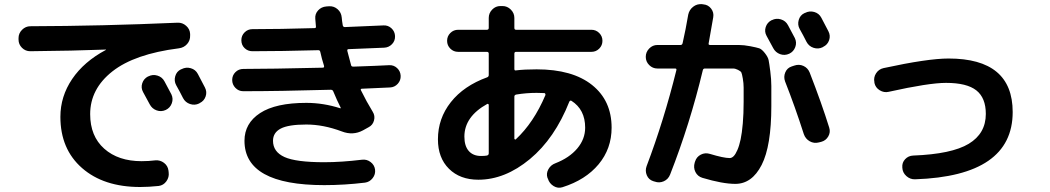

<svg xmlns="http://www.w3.org/2000/svg" viewBox="-20 -836 5040 922"><path d="M692 -469Q713 -480 736 -473Q759 -466 770 -445Q781 -425 803 -383Q813 -362 805 -340Q797 -318 776 -308Q754 -298 732 -306Q710 -314 699 -335Q694 -344 667 -394Q656 -414 663 -436Q670 -458 691 -469ZM930 -481Q963 -418 964 -416Q975 -395 967.5 -373Q960 -351 939 -341L936 -339Q915 -329 892.5 -336.5Q870 -344 859 -365Q854 -375 843 -396Q832 -417 826 -427Q815 -447 821.5 -470Q828 -493 849 -503L852 -504Q873 -515 896 -508.5Q919 -502 930 -481ZM125 -590Q102 -590 85.5 -606.5Q69 -623 69 -646V-653Q69 -676 86 -693Q103 -710 126 -710Q468 -711 833 -727Q856 -728 874 -712Q892 -696 893 -673V-666Q894 -642 878.5 -624.5Q863 -607 839 -604Q626 -577 519.5 -493Q413 -409 413 -288Q413 -182 480.5 -122Q548 -62 660 -62Q694 -62 726 -66Q749 -68 767.5 -54Q786 -40 789 -17L790 -8Q793 15 779 34.5Q765 54 742 57Q694 62 653 62Q478 62 374 -29Q270 -120 270 -275Q270 -373 326.5 -456.5Q383 -540 488 -596Q489 -596 489 -598H488Q333 -592 125 -590Z M1148 -398Q1126 -398 1110.5 -414Q1095 -430 1095 -452Q1095 -474 1110.5 -489.5Q1126 -505 1149 -505Q1274 -505 1530 -511Q1538 -511 1536 -520Q1525 -554 1518 -587Q1516 -595 1509 -595Q1331 -590 1192 -590Q1170 -590 1154.5 -605Q1139 -620 1139 -643Q1139 -665 1154.5 -680.5Q1170 -696 1192 -696Q1323 -696 1490 -701Q1499 -701 1497 -710L1494 -746Q1492 -769 1507.5 -786Q1523 -803 1547 -805L1561 -806Q1584 -807 1601.5 -791.5Q1619 -776 1621 -752Q1622 -737 1626 -714Q1628 -706 1636 -706Q1698 -708 1822 -714Q1844 -715 1860 -700Q1876 -685 1877 -663Q1878 -640 1862.5 -624Q1847 -608 1825 -607Q1768 -604 1654 -600Q1646 -600 1648 -591Q1665 -528 1666 -523Q1667 -516 1677 -516Q1794 -520 1849 -523Q1871 -524 1887 -509Q1903 -494 1904 -472Q1905 -450 1890 -433.5Q1875 -417 1853 -416Q1809 -414 1719 -410Q1710 -410 1713 -403Q1740 -348 1770 -299Q1782 -280 1776 -257.5Q1770 -235 1750 -225L1723 -210Q1675 -184 1621 -205Q1533 -238 1451 -238Q1365 -238 1328 -218.5Q1291 -199 1291 -160Q1291 -107 1346 -82Q1401 -57 1537 -57Q1619 -57 1718 -69Q1741 -72 1759.5 -58Q1778 -44 1781 -22Q1784 1 1769.5 19.5Q1755 38 1733 41Q1634 53 1537 53Q1154 53 1154 -160Q1154 -244 1229 -293Q1304 -342 1451 -342Q1533 -342 1614 -316H1616V-319Q1599 -352 1580 -398Q1577 -405 1568 -405Q1321 -398 1148 -398Z M2320 -337Q2210 -276 2210 -180Q2210 -135 2231 -111Q2252 -87 2290 -87Q2308 -87 2318 -89Q2327 -91 2327 -100V-332Q2327 -335 2324.5 -336.5Q2322 -338 2320 -337ZM2557 -390Q2507 -390 2459 -382Q2450 -380 2450 -372V-170Q2450 -168 2453 -166.5Q2456 -165 2457 -167Q2543 -247 2599 -379Q2600 -382 2598.5 -385.5Q2597 -389 2594 -389Q2582 -390 2557 -390ZM2277 27Q2189 27 2136 -25.5Q2083 -78 2083 -167Q2083 -267 2145 -345.5Q2207 -424 2320 -465Q2327 -468 2327 -476V-578Q2327 -587 2318 -587H2180Q2158 -587 2142.5 -602.5Q2127 -618 2127 -640Q2127 -662 2142.5 -677.5Q2158 -693 2180 -693H2318Q2327 -693 2327 -702V-750Q2327 -773 2343.5 -790Q2360 -807 2383 -807H2393Q2416 -807 2433 -790Q2450 -773 2450 -750V-702Q2450 -693 2458 -693H2820Q2842 -693 2857.5 -677.5Q2873 -662 2873 -640Q2873 -618 2857.5 -602.5Q2842 -587 2820 -587H2458Q2450 -587 2450 -578V-505Q2450 -496 2458 -498Q2497 -503 2557 -503Q2729 -503 2823 -428Q2917 -353 2917 -223Q2917 -122 2854.5 -47Q2792 28 2681 63Q2659 70 2638.5 57.5Q2618 45 2611 22L2609 18Q2602 -3 2613.5 -23.5Q2625 -44 2647 -52Q2714 -78 2752 -123Q2790 -168 2790 -223Q2790 -310 2724 -352Q2718 -355 2714 -348Q2644 -171 2524.5 -72Q2405 27 2277 27Z M3661 -664Q3650 -684 3657 -706Q3664 -728 3685 -739H3686Q3707 -750 3730 -743Q3753 -736 3764 -715Q3775 -695 3797 -653Q3807 -632 3799 -610Q3791 -588 3770 -578Q3748 -568 3726 -576Q3704 -584 3693 -605Q3688 -614 3661 -664ZM3846 -774Q3867 -785 3890 -778.5Q3913 -772 3924 -751Q3957 -688 3958 -686Q3969 -665 3961.5 -643Q3954 -621 3933 -611L3930 -609Q3909 -599 3886.5 -606.5Q3864 -614 3853 -635Q3848 -645 3837 -666Q3826 -687 3820 -697Q3809 -717 3815.5 -740Q3822 -763 3843 -773ZM3137 -507Q3114 -507 3097.5 -523.5Q3081 -540 3081 -563Q3081 -586 3097.5 -603Q3114 -620 3137 -620H3248Q3256 -620 3258 -629Q3273 -695 3285 -766Q3290 -789 3308.5 -803.5Q3327 -818 3351 -816L3358 -815Q3381 -813 3395 -794.5Q3409 -776 3405 -753Q3392 -677 3383 -628Q3381 -620 3390 -620H3451Q3502 -620 3527 -620Q3552 -620 3583 -614Q3614 -608 3626 -604Q3638 -600 3653 -581Q3668 -562 3671 -547Q3674 -532 3679 -493.5Q3684 -455 3684 -423Q3684 -391 3684 -327Q3684 -135 3637.5 -44Q3591 47 3511 47Q3450 47 3353 18Q3330 11 3319.5 -10Q3309 -31 3316 -55L3318 -61Q3325 -83 3345.5 -93.5Q3366 -104 3389 -97Q3455 -77 3484 -77Q3494 -77 3503 -86Q3512 -95 3521 -115.5Q3530 -136 3536.5 -166.5Q3543 -197 3547 -243.5Q3551 -290 3551 -347Q3551 -395 3551 -415.5Q3551 -436 3547 -459Q3543 -482 3540 -488Q3537 -494 3524 -500.5Q3511 -507 3500.5 -507Q3490 -507 3464 -507H3365Q3357 -507 3355 -499Q3293 -240 3198 2Q3189 25 3167.5 34.5Q3146 44 3124 36L3117 34Q3095 27 3086 5.5Q3077 -16 3085 -38Q3168 -257 3228 -499Q3230 -507 3222 -507ZM3868 -488Q3926 -339 3962 -223Q3969 -201 3957.5 -181Q3946 -161 3924 -155L3912 -152Q3889 -146 3868.5 -157.5Q3848 -169 3840 -192Q3798 -323 3750 -445Q3742 -467 3751 -488.5Q3760 -510 3782 -517L3794 -521Q3817 -529 3838 -519.5Q3859 -510 3868 -488Z M4179 -438V-441Q4174 -464 4187 -484Q4200 -504 4223 -509Q4435 -555 4535 -555Q4843 -555 4843 -298Q4843 9 4375 25Q4351 26 4332.5 9.5Q4314 -7 4313 -31V-32Q4311 -55 4326.5 -71.5Q4342 -88 4365 -89Q4550 -96 4632 -145.5Q4714 -195 4714 -289Q4714 -366 4668.5 -402Q4623 -438 4523 -438Q4440 -438 4247 -395Q4225 -390 4204.5 -402.5Q4184 -415 4179 -438Z"/></svg>

Font: Rounded Mplus 1c Bold
Style: Bold
Weight: 700
Version: Version 1.059.20150529